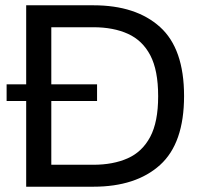

<svg xmlns="http://www.w3.org/2000/svg" viewBox="-20 -706 762 726"><path d="M5 -324V-387H347V-324ZM79 0V-686H333Q494 -686 585 -604Q676 -522 676 -343Q676 -164 585 -82Q494 0 333 0ZM174 -83H333Q408 -83 463 -107.5Q518 -132 548 -188.5Q578 -245 578 -341V-343Q578 -440 548.5 -496.5Q519 -553 464 -578Q409 -603 333 -603H174Z"/></svg>

Font: Archivo VF Beta
Style: Regular
Weight: 400
Designer: Hector Gatti
Foundry: Omnibus-Type
Version: Version 1.002